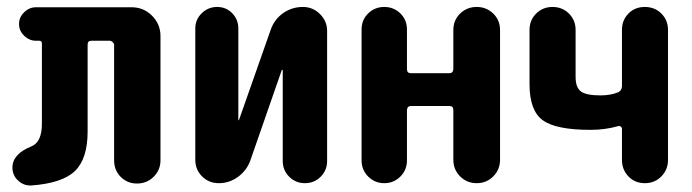

<svg xmlns="http://www.w3.org/2000/svg" viewBox="-20 -540 2040 566"><path d="M368.2 -518.6Q403.3 -518.6 428.2 -493.7Q453.1 -468.8 453.1 -433.6V-67.4Q453.1 -39.1 433.1 -19Q413.1 1 383.8 1Q355.5 1 335.9 -18.6Q316.4 -38.1 316.4 -67.4V-408.2Q316.4 -412.1 312 -416Q307.6 -419.9 303.7 -419.9H249Q238.3 -419.9 238.3 -408.2V-152.3Q238.3 -72.3 201.2 -36.1Q164.1 0 72.3 6.8Q49.8 7.8 33.2 -7.8Q16.6 -23.4 16.6 -45.9Q16.6 -85.9 72.3 -108.4Q104.5 -121.1 103.5 -178.7V-412.1Q103.5 -419.9 95.7 -419.9H85.9Q66.4 -419.9 51.3 -434.6Q36.1 -449.2 36.1 -469.2Q36.1 -489.3 51.3 -503.9Q66.4 -518.6 85.9 -518.6Z M873 -519.5Q902.3 -519.5 923.3 -498.5Q944.3 -477.5 944.3 -449.2V-65.4Q944.3 -38.1 925.3 -19Q906.2 0 878.9 0Q851.6 0 832.5 -19Q813.5 -38.1 813.5 -65.4V-333Q813.5 -334 812 -334Q810.5 -334 810.5 -333L717.8 -66.4Q707 -37.1 681.6 -18.6Q656.2 0 625 0Q595.7 0 575.7 -20Q555.7 -40 555.7 -69.3V-456.1Q555.7 -482.4 574.7 -501Q593.8 -519.5 620.1 -519.5Q646.5 -519.5 664.6 -501Q682.6 -482.4 682.6 -456.1V-186.5Q682.6 -185.5 683.6 -185.5Q684.6 -185.5 684.6 -186.5L778.3 -453.1Q789.1 -483.4 814.9 -501.5Q840.8 -519.5 873 -519.5Z M1454.1 -451.2V-69.3Q1454.1 -40 1434.1 -20Q1414.1 0 1385.3 0Q1356.4 0 1336.4 -20Q1316.4 -40 1316.4 -69.3V-215.8Q1316.4 -227.5 1304.7 -227.5H1191.4Q1180.7 -227.5 1179.7 -215.8V-67.4Q1179.7 -39.1 1160.2 -19.5Q1140.6 0 1112.8 0Q1085 0 1065.4 -19.5Q1045.9 -39.1 1045.9 -67.4V-453.1Q1045.9 -481.4 1065.4 -500.5Q1085 -519.5 1112.8 -519.5Q1140.6 -519.5 1160.2 -500.5Q1179.7 -481.4 1179.7 -453.1V-335.9Q1179.7 -324.2 1191.4 -324.2H1304.7Q1315.4 -324.2 1316.4 -335.9V-451.2Q1316.4 -480.5 1336.4 -500Q1356.4 -519.5 1385.3 -519.5Q1414.1 -519.5 1434.1 -500Q1454.1 -480.5 1454.1 -451.2Z M1949.2 -452.1V-68.4Q1949.2 -40 1929.7 -20Q1910.2 0 1880.9 0Q1851.6 0 1832.5 -20Q1813.5 -40 1813.5 -68.4V-160.2Q1813.5 -164.1 1809.6 -167Q1805.7 -169.9 1801.8 -168Q1763.7 -157.2 1720.7 -157.2Q1619.1 -157.2 1580.1 -185.5Q1541 -213.9 1541 -292V-452.1Q1541 -480.5 1560.5 -500Q1580.1 -519.5 1608.9 -519.5Q1637.7 -519.5 1657.2 -500Q1676.8 -480.5 1676.8 -452.1V-313.5Q1676.8 -282.2 1692.4 -270.5Q1708 -258.8 1750 -258.8Q1781.2 -258.8 1803.7 -268.6Q1812.5 -273.4 1813.5 -285.2V-452.1Q1813.5 -480.5 1832.5 -500Q1851.6 -519.5 1880.9 -519.5Q1910.2 -519.5 1929.7 -500Q1949.2 -480.5 1949.2 -452.1Z"/></svg>

Font: Rounded-X Mgen+ 1mn bold
Style: Bold
Weight: 700
Designer: [Source Han Sans]
Ryoko NISHIZUKA  (kana & ideographs); Paul D. Hunt (Latin, Greek & Cyrillic); Wenlong ZHANG  (bopomofo
Version: Version 1.059.20150602